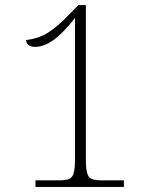

<svg xmlns="http://www.w3.org/2000/svg" viewBox="-20 -738 599 758"><path d="M120 0V-26H214Q239 -26 252.5 -31.5Q266 -37 271 -55Q276 -73 276 -109V-667Q228 -606 190.5 -579.5Q153 -553 119 -553Q100 -553 91.5 -561Q83 -569 83 -580Q131 -585 170 -609.5Q209 -634 251 -679L290 -718H319V-109Q319 -73 324 -55Q329 -37 342.5 -31.5Q356 -26 381 -26H469V0Z"/></svg>

Font: Noto Serif Bengali ExtraLight
Style: Regular
Weight: 250
Version: Version 2.003